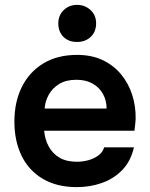

<svg xmlns="http://www.w3.org/2000/svg" viewBox="-20 -760 614 787"><path d="M295 7Q213 7 155.5 -27Q98 -61 68.5 -121.5Q39 -182 39 -262Q39 -342 69.5 -403.5Q100 -465 157.5 -500Q215 -535 296 -535Q356 -535 401 -513.5Q446 -492 476.5 -455Q507 -418 522 -371Q537 -324 536 -272Q535 -260 534 -248.5Q533 -237 531 -224H161Q164 -189 179.5 -160Q195 -131 223.5 -114Q252 -97 295 -97Q320 -97 343 -103.5Q366 -110 383.5 -123Q401 -136 407 -156H529Q516 -99 481 -63Q446 -27 397.5 -10Q349 7 295 7ZM163 -315H417Q417 -348 402 -375Q387 -402 359.5 -417.5Q332 -433 293 -433Q251 -433 223 -416Q195 -399 180 -372Q165 -345 163 -315ZM296 -588Q261 -588 240 -609Q219 -630 219 -664Q219 -697 241 -718.5Q263 -740 296 -740Q328 -740 351 -719Q374 -698 374 -664Q374 -630 352 -609Q330 -588 296 -588Z"/></svg>

Font: Onest SemiBold
Style: Regular
Weight: 600
Designer: Dmitri Voloshin, Andrey Kudryavtsev
Foundry: Dmitri Voloshin, Andrey Kudryavtsev
Version: Version 1.000;gftools[0.9.33]